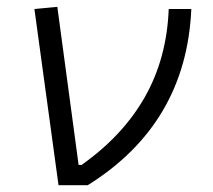

<svg xmlns="http://www.w3.org/2000/svg" viewBox="-20 -544 626 564"><path d="M151.9 0 81.1 -517.6 148.4 -523.9 210.9 -59.6H219.7Q341.3 -145.5 405.8 -259.5Q470.2 -373.5 475.6 -517.6H542Q527.3 -180.7 237.8 0Z"/></svg>

Font: Cascadia Mono Light
Style: Italic
Weight: 300
Italic angle: -10°
Monospace: yes
Designer: Aaron Bell
Foundry: Saja Typeworks
Version: Version 2404.023; ttfautohint (v1.8.4)